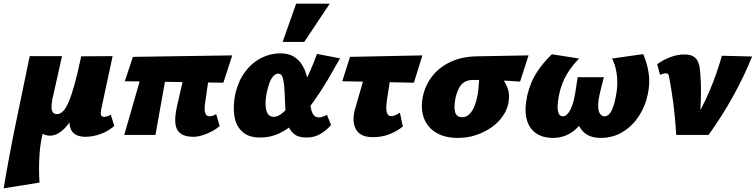

<svg xmlns="http://www.w3.org/2000/svg" viewBox="-63 -731 4094 1040"><path d="M-43 289Q-14 114 23 -65Q60 -244 98 -427H273L221 -195Q216 -170 216 -151.5Q216 -133 223 -123Q230 -113 247 -113Q262 -113 277 -127Q292 -141 307.5 -175.5Q323 -210 340 -271Q357 -332 377 -426H444Q415 -291 377.5 -194.5Q340 -98 297 -47Q254 4 206 4Q196 4 184.5 0.5Q173 -3 162.5 -9Q152 -15 142 -24.5Q132 -34 124 -46H178Q156 29 151 105.5Q146 182 151 258ZM399 10Q368 10 346.5 -2Q325 -14 317 -41.5Q309 -69 318 -117L381 -426L547 -427L485 -138Q481 -119 484 -108.5Q487 -98 501 -98Q508 -98 516.5 -100.5Q525 -103 537 -110L556 -49Q522 -19 480.5 -4.5Q439 10 399 10Z M984 10Q939 10 915 -8Q891 -26 887 -61.5Q883 -97 895 -152L955 -414H1083L1048 -174Q1046 -161 1045.5 -143.5Q1045 -126 1051 -113.5Q1057 -101 1073 -101Q1079 -101 1089 -104Q1099 -107 1108 -113L1127 -48Q1111 -34 1086.5 -20.5Q1062 -7 1034.5 1.5Q1007 10 984 10ZM610 0 729 -414H853L779 0ZM1147 -283 613 -291 657 -423 1195 -431Z M1345 14Q1284 14 1249.5 -17.5Q1215 -49 1206.5 -103Q1198 -157 1212 -224Q1228 -292 1263.5 -340.5Q1299 -389 1349.5 -415.5Q1400 -442 1457 -442Q1500 -442 1529 -424Q1558 -406 1575 -377Q1592 -348 1600 -313Q1608 -278 1611 -243Q1614 -202 1617.5 -168Q1621 -134 1631.5 -114.5Q1642 -95 1665 -95Q1673 -95 1683.5 -98.5Q1694 -102 1708 -109L1730 -54Q1709 -28 1675 -7Q1641 14 1597 14Q1553 14 1529.5 -5.5Q1506 -25 1496 -56.5Q1486 -88 1483.5 -126Q1481 -164 1480 -200Q1479 -239 1476 -268.5Q1473 -298 1466.5 -315Q1460 -332 1444 -332Q1430 -332 1417.5 -318.5Q1405 -305 1396.5 -281.5Q1388 -258 1382 -230Q1375 -195 1375.5 -165Q1376 -135 1386.5 -116.5Q1397 -98 1420 -98Q1443 -98 1469 -120.5Q1495 -143 1522.5 -179.5Q1550 -216 1575 -261.5Q1600 -307 1620 -353Q1640 -399 1654 -439L1779 -415Q1746 -356 1710 -295Q1674 -234 1634 -178.5Q1594 -123 1549.5 -79.5Q1505 -36 1454.5 -11Q1404 14 1345 14ZM1468 -504 1541 -711H1723L1585 -504Z M1957 12Q1917 12 1894 -1.5Q1871 -15 1861 -38.5Q1851 -62 1852 -90.5Q1853 -119 1863 -150L1939 -414H2068L2033 -190Q2031 -178 2029.5 -157Q2028 -136 2033.5 -119Q2039 -102 2056 -102Q2067 -102 2080 -107.5Q2093 -113 2103 -121L2119 -46Q2092 -23 2050.5 -5.5Q2009 12 1957 12ZM1791 -291 1833 -423 2225 -431 2179 -283Z M2417 16Q2346 16 2299 -12.5Q2252 -41 2233 -92Q2214 -143 2228 -211Q2241 -270 2278.5 -318.5Q2316 -367 2378 -396Q2440 -425 2524 -426L2800 -431L2754 -289Q2689 -294 2625 -296Q2561 -298 2501 -298Q2472 -298 2453.5 -287Q2435 -276 2423.5 -254.5Q2412 -233 2404 -199Q2394 -146 2403 -121Q2412 -96 2440 -96Q2460 -96 2475.5 -109Q2491 -122 2503 -147Q2515 -172 2522 -208Q2525 -220 2527 -237.5Q2529 -255 2530.5 -272.5Q2532 -290 2532.5 -305Q2533 -320 2531 -327L2605 -358Q2634 -333 2656.5 -306Q2679 -279 2689 -246Q2699 -213 2690 -169Q2683 -135 2660 -101.5Q2637 -68 2600.5 -42Q2564 -16 2517.5 0Q2471 16 2417 16Z M2933 16Q2875 16 2838 -11Q2801 -38 2789 -89Q2777 -140 2793 -214Q2809 -282 2841 -333.5Q2873 -385 2926 -437L3074 -414Q3036 -376 3008 -330Q2980 -284 2966 -221Q2959 -187 2957.5 -160Q2956 -133 2963 -117Q2970 -101 2986 -101Q2997 -101 3007.5 -110.5Q3018 -120 3027 -137.5Q3036 -155 3043 -181Q3050 -207 3055 -240L3066 -313H3208L3190 -242Q3177 -190 3177 -159.5Q3177 -129 3187 -115Q3197 -101 3211 -101Q3226 -101 3237 -113Q3248 -125 3256.5 -147Q3265 -169 3271 -200Q3280 -240 3280.5 -278Q3281 -316 3274 -351Q3267 -386 3252 -414L3421 -438Q3442 -390 3450.5 -336Q3459 -282 3446 -221Q3433 -156 3397.5 -102Q3362 -48 3309.5 -16Q3257 16 3190 16Q3128 16 3094.5 -19.5Q3061 -55 3056 -108L3110 -104Q3077 -42 3032 -13Q2987 16 2933 16Z M3600 0Q3597 -48 3593 -91.5Q3589 -135 3584 -173Q3579 -211 3573.5 -245Q3568 -279 3562 -310Q3560 -323 3556.5 -328.5Q3553 -334 3543 -334Q3537 -334 3529 -331.5Q3521 -329 3512 -326L3497 -383Q3527 -406 3566.5 -421Q3606 -436 3644 -436Q3675 -436 3692.5 -425.5Q3710 -415 3718.5 -395Q3727 -375 3729 -347Q3734 -293 3734 -245.5Q3734 -198 3731.5 -149Q3729 -100 3725 -42L3679 -45Q3739 -141 3780 -237.5Q3821 -334 3847 -429L4011 -425Q3968 -319 3909.5 -212.5Q3851 -106 3775 0Z"/></svg>

Font: Ysabeau Black
Style: Italic
Weight: 900
Italic angle: -12°
Version: Version 2.000;gftools[0.9.27.dev2+g8671c4b]